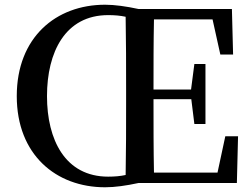

<svg xmlns="http://www.w3.org/2000/svg" viewBox="-20 -775 1069 813"><path d="M514 -343C514 -239 514 -135 512 -34C489 -29 465 -27 438 -27C256 -27 179 -183 179 -368C179 -554 256 -711 438 -711C465 -711 489 -709 512 -704C514 -600 514 -497 514 -394ZM934 -198 901 -44H632C630 -143 630 -244 630 -355H790L803 -250H850V-504H803L789 -396H630C630 -499 630 -597 632 -693H880L913 -544H967L962 -737H566C515 -748 466 -755 425 -755C217 -755 51 -617 51 -368C51 -120 217 18 425 18C467 18 515 11 566 0H983L988 -198Z"/></svg>

Font: Source Han Serif CN SemiBold
Style: Regular
Weight: 600
Designer: Ryoko NISHIZUKA 西塚涼子 (kana & ideographs); Frank Grießhammer (Latin, Greek & Cyrillic); Wenlong ZHANG 张文龙 (bopomofo); San
Foundry: Adobe Systems Incorporated
Version: Version 1.000;PS 1;hotconv 16.6.53;makeotf.lib2.5.65590